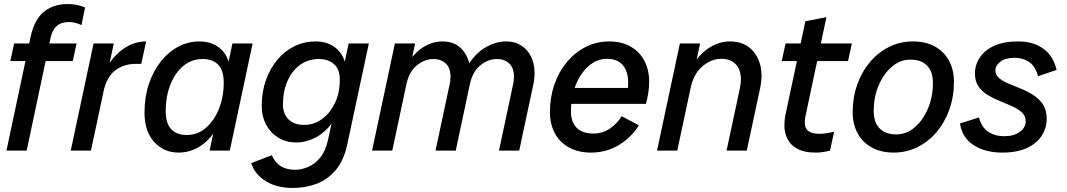

<svg xmlns="http://www.w3.org/2000/svg" viewBox="-20 -745 5279 950"><path d="M12 0 131 -561Q150 -649 197.5 -687Q245 -725 315 -725Q339 -725 360.5 -720.5Q382 -716 401 -708L383 -621Q368 -628 352.5 -632Q337 -636 320 -636Q246 -636 230 -557L112 0ZM31 -443 50 -530H359L340 -443Z M330 0 443 -530H543L430 0ZM458 -279Q475 -359 511.5 -417.5Q548 -476 597.5 -508Q647 -540 703 -540L679 -429H652Q593 -429 550.5 -397Q508 -365 492 -292Z M864 10Q791 10 743 -42.5Q695 -95 695 -188Q695 -265 716.5 -329Q738 -393 775.5 -440.5Q813 -488 862 -514Q911 -540 967 -540Q1034 -540 1076.5 -498.5Q1119 -457 1119 -380L1092 -221Q1069 -111 1006.5 -50.5Q944 10 864 10ZM904 -77Q958 -77 999 -112.5Q1040 -148 1063.5 -207Q1087 -266 1087 -335Q1087 -397 1059.5 -425Q1032 -453 983 -453Q929 -453 888 -419.5Q847 -386 823.5 -327.5Q800 -269 800 -195Q800 -134 827.5 -105.5Q855 -77 904 -77ZM1017 0 1043 -122 1089 -265 1104 -407 1130 -530H1230L1117 0Z M1429 185Q1349 185 1294.5 151Q1240 117 1223 62L1325 23Q1341 60 1369.5 77.5Q1398 95 1441 95Q1472 95 1505 81Q1538 67 1564.5 34.5Q1591 2 1603 -53L1628 -168L1664 -265L1679 -407L1705 -530H1805L1699 -34Q1682 48 1641.5 96Q1601 144 1546 164.5Q1491 185 1429 185ZM1445 -40Q1397 -40 1358.5 -63Q1320 -86 1297.5 -127Q1275 -168 1275 -221Q1275 -290 1295.5 -348Q1316 -406 1352.5 -449.5Q1389 -493 1437.5 -516.5Q1486 -540 1542 -540Q1609 -540 1651.5 -498.5Q1694 -457 1694 -380L1667 -236Q1652 -174 1618 -130Q1584 -86 1539 -63Q1494 -40 1445 -40ZM1485 -127Q1534 -127 1574 -156.5Q1614 -186 1637.5 -236Q1661 -286 1661 -345Q1663 -400 1634 -426.5Q1605 -453 1558 -453Q1504 -453 1464 -423.5Q1424 -394 1402 -343Q1380 -292 1380 -228Q1380 -181 1408 -154Q1436 -127 1485 -127Z M1821 0 1934 -530H2034L2004 -389L1958 -329Q1972 -394 2004 -441.5Q2036 -489 2079 -514.5Q2122 -540 2170 -540Q2235 -540 2271.5 -494.5Q2308 -449 2308 -381L2262 -334Q2276 -399 2310.5 -445Q2345 -491 2391 -515.5Q2437 -540 2485 -540Q2528 -540 2559.5 -519.5Q2591 -499 2608 -464Q2625 -429 2625 -383Q2625 -357 2620 -332L2549 0H2449L2519 -329Q2521 -335 2522 -346Q2523 -357 2523 -366Q2523 -409 2499.5 -431Q2476 -453 2439 -453Q2395 -453 2356.5 -421.5Q2318 -390 2305 -329L2235 0H2135L2205 -329Q2207 -335 2208 -346Q2209 -357 2209 -366Q2209 -409 2185.5 -431Q2162 -453 2125 -453Q2081 -453 2042.5 -421.5Q2004 -390 1991 -329L1921 0Z M2904 10Q2842 10 2796 -15Q2750 -40 2725.5 -85.5Q2701 -131 2701 -190Q2701 -263 2723 -326.5Q2745 -390 2785 -438Q2825 -486 2878.5 -513Q2932 -540 2994 -540Q3055 -540 3099.5 -515Q3144 -490 3168 -445Q3192 -400 3192 -340Q3192 -312 3187.5 -284.5Q3183 -257 3176 -231H2784L2801 -310H3119L3081 -266Q3085 -283 3086.5 -300Q3088 -317 3088 -335Q3088 -393 3061 -423.5Q3034 -454 2982 -454Q2934 -454 2893.5 -419Q2853 -384 2829 -325Q2805 -266 2805 -195Q2805 -140 2834 -112Q2863 -84 2917 -84Q2959 -84 2995 -107Q3031 -130 3056 -170L3141 -125Q3103 -64 3041.5 -27Q2980 10 2904 10Z M3231 0 3344 -530H3444L3407 -358L3364 -309Q3379 -380 3413.5 -432Q3448 -484 3494.5 -512Q3541 -540 3592 -540Q3665 -540 3706.5 -492Q3748 -444 3748 -369Q3748 -356 3746 -340Q3744 -324 3742 -313L3675 0H3575L3641 -309Q3643 -320 3644.5 -330.5Q3646 -341 3646 -351Q3646 -401 3620 -427.5Q3594 -454 3549 -454Q3499 -454 3455.5 -417Q3412 -380 3397 -309L3331 0Z M4016 10Q3960 10 3925.5 -8.5Q3891 -27 3876 -58Q3861 -89 3861 -125Q3861 -136 3862.5 -151.5Q3864 -167 3867 -180L3965 -640L4069 -660L3965 -168Q3962 -152 3962 -139Q3962 -109 3980.5 -96Q3999 -83 4033 -83Q4053 -83 4071 -86Q4089 -89 4107 -93L4087 0Q4069 5 4051 7.5Q4033 10 4016 10ZM3848 -443 3867 -530H4195L4176 -443Z M4402 10Q4340 10 4294 -15Q4248 -40 4223.5 -85.5Q4199 -131 4199 -190Q4199 -263 4221.5 -326.5Q4244 -390 4284.5 -438Q4325 -486 4379.5 -513Q4434 -540 4497 -540Q4560 -540 4605.5 -515Q4651 -490 4675.5 -445Q4700 -400 4700 -340Q4700 -267 4677.5 -203.5Q4655 -140 4614.5 -92Q4574 -44 4519.5 -17Q4465 10 4402 10ZM4415 -80Q4465 -80 4506 -115Q4547 -150 4571.5 -208Q4596 -266 4596 -335Q4596 -391 4567 -420.5Q4538 -450 4484 -450Q4434 -450 4393 -415Q4352 -380 4327.5 -322.5Q4303 -265 4303 -195Q4303 -140 4332 -110Q4361 -80 4415 -80Z M4938 10Q4855 10 4798 -26.5Q4741 -63 4730 -134L4824 -164Q4837 -114 4870.5 -92.5Q4904 -71 4949 -71Q4997 -71 5026 -92.5Q5055 -114 5055 -145Q5055 -171 5037 -188Q5019 -205 4990.5 -218Q4962 -231 4929.5 -244Q4897 -257 4868.5 -274Q4840 -291 4822 -316.5Q4804 -342 4804 -380Q4804 -424 4828 -460.5Q4852 -497 4899.5 -518.5Q4947 -540 5018 -540Q5093 -540 5142.5 -504Q5192 -468 5208 -399L5116 -368Q5103 -417 5072.5 -438Q5042 -459 5001 -459Q4954 -459 4929.5 -439.5Q4905 -420 4905 -397Q4905 -374 4923.5 -358.5Q4942 -343 4971 -331Q5000 -319 5032 -306Q5064 -293 5093 -274.5Q5122 -256 5140.5 -228Q5159 -200 5159 -157Q5159 -113 5135 -74.5Q5111 -36 5062 -13Q5013 10 4938 10Z"/></svg>

Font: Radio Canada Big
Style: Italic
Weight: 400
Italic angle: -12°
Designer: Étienne Aubert Bonn
Foundry: Coppers and Brasses
Version: Version 1.001